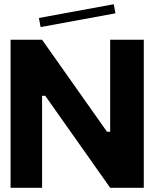

<svg xmlns="http://www.w3.org/2000/svg" viewBox="-20 -888 730 908"><path d="M30 0V-700H179L486 -265H501V-700H660V0H501L194 -435H179V0ZM164 -803 518 -868 526 -825 172 -760Z"/></svg>

Font: Vina Sans
Style: Regular
Weight: 400
Designer: Andree Nguyen
Foundry: Nguyen Type Foundry
Version: Version 1.002; ttfautohint (v1.8.4.7-5d5b);gftools[0.9.28]